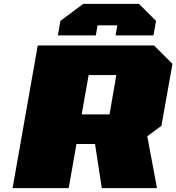

<svg xmlns="http://www.w3.org/2000/svg" viewBox="-20 -972 911 992"><path d="M279 -789 292 -864 410 -952H698L786 -864L773 -789H577L586 -841H484L475 -789ZM45 0 175 -737H776L871 -642L814 -322L741 -268L791 0H506L471 -228H375L335 0ZM402 -381H546L581 -584H438Z"/></svg>

Font: Tomorrow ExtraBold
Style: Italic
Weight: 800
Italic angle: -10°
Designer: Tony de Marco, Monica Rizzolli
Foundry: Just in Type
Version: Version 2.002